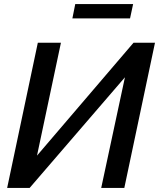

<svg xmlns="http://www.w3.org/2000/svg" viewBox="-20 -919 778 939"><path d="M15 0 165 -710H278L161 -158L633 -710H738L588 0H475L591 -541L125 0ZM334 -829 348 -899H631L616 -829Z"/></svg>

Font: Raleway SemiBold
Style: Italic
Weight: 600
Italic angle: -12°
Designer: Matt McInerney, Pablo Impallari, Rodrigo Fuenzalida
Foundry: Matt McInerney, Pablo Impallari, Rodrigo Fuenzalida
Version: Version 4.026